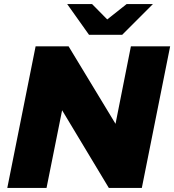

<svg xmlns="http://www.w3.org/2000/svg" viewBox="-20 -929 861 949"><path d="M821 -700 681 0H518L287 -384L210 0H16L156 -700H319L551 -317L627 -700ZM736 -909 584 -757H420L312 -909H435L510 -833L606 -909Z"/></svg>

Font: Idrija
Style: Italic
Weight: 800
Italic angle: -11.3°
Designer: Julieta Ulanovsky
Foundry: Julieta Ulanovsky
Version: Version 7.200